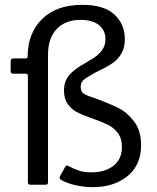

<svg xmlns="http://www.w3.org/2000/svg" viewBox="-20 -762 648 792"><path d="M495 -601Q495 -564 480 -539.5Q465 -515 440.5 -499Q416 -483 374 -463Q337 -443 325 -432.5Q313 -422 313 -404Q313 -385 324.5 -376.5Q336 -368 372 -357Q431 -335 467.5 -317Q504 -299 533 -261Q562 -223 562 -164Q562 -81 506 -35.5Q450 10 363 10Q327 10 291.5 2Q256 -6 232 -20Q223 -26 227 -34L250 -76Q255 -82 263 -77Q287 -64 307.5 -57.5Q328 -51 356 -51Q414 -51 448.5 -78.5Q483 -106 483 -156Q483 -191 466 -213.5Q449 -236 423 -248.5Q397 -261 353 -276Q319 -288 296.5 -300Q274 -312 259 -333.5Q244 -355 244 -389Q244 -426 264.5 -451Q285 -476 332 -502Q339 -506 364 -521.5Q389 -537 402 -556.5Q415 -576 415 -600Q415 -637 388 -658.5Q361 -680 312 -680Q250 -680 214 -642.5Q178 -605 178 -535V-13V-10Q178 0 168 0H105Q95 0 95 -11V-448Q95 -458 87 -458H35Q24 -458 24 -468V-510Q24 -515 27 -518Q30 -521 35 -521H86Q91 -521 92.5 -523.5Q94 -526 94 -531Q95 -626 154 -684Q213 -742 320 -742Q409 -742 452 -702Q495 -662 495 -601Z"/></svg>

Font: n
Style: Regular
Weight: 400
Designer: Pablo Impallari, Rodrigo Fuenzalida
Foundry: Impallari Type
Version: Version 1.002; ttfautohint (v1.5)